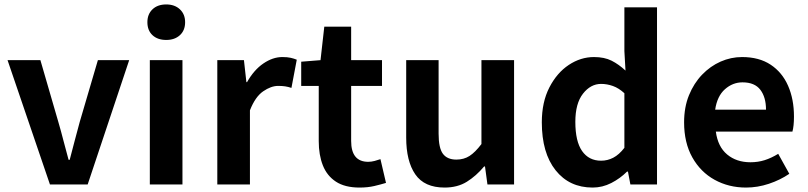

<svg xmlns="http://www.w3.org/2000/svg" viewBox="-20 -831 3639 865"><path d="M205 0 14 -560H162L243 -281Q255 -240 266 -197Q277 -154 289 -111H294Q305 -154 316.5 -197Q328 -240 339 -281L421 -560H562L375 0Z M655 0V-560H802V0ZM729 -651Q690 -651 667 -672.5Q644 -694 644 -731Q644 -767 667 -789Q690 -811 729 -811Q767 -811 790.5 -789Q814 -767 814 -731Q814 -694 790.5 -672.5Q767 -651 729 -651Z M959 0V-560H1079L1090 -461H1093Q1124 -516 1166.5 -545Q1209 -574 1252 -574Q1275 -574 1290 -570.5Q1305 -567 1317 -562L1293 -435Q1278 -440 1264.5 -442Q1251 -444 1233 -444Q1201 -444 1165.5 -419.5Q1130 -395 1106 -334V0Z M1600 14Q1534 14 1493.5 -12.5Q1453 -39 1434.5 -86Q1416 -133 1416 -195V-444H1337V-553L1424 -560L1441 -711H1562V-560H1701V-444H1562V-196Q1562 -102 1639 -102Q1653 -102 1668 -106Q1683 -110 1694 -114L1719 -7Q1696 0 1666.5 7Q1637 14 1600 14Z M1983 14Q1892 14 1851 -45.5Q1810 -105 1810 -211V-560H1956V-229Q1956 -164 1975.5 -138Q1995 -112 2036 -112Q2070 -112 2095.5 -128.5Q2121 -145 2149 -182V-560H2296V0H2176L2165 -81H2161Q2125 -38 2083 -12Q2041 14 1983 14Z M2650 14Q2545 14 2483 -64Q2421 -142 2421 -280Q2421 -371 2455 -437Q2489 -503 2542.5 -538.5Q2596 -574 2656 -574Q2703 -574 2735.5 -557.5Q2768 -541 2798 -513L2793 -601V-798H2940V0H2820L2809 -58H2805Q2774 -27 2734 -6.5Q2694 14 2650 14ZM2688 -107Q2717 -107 2743 -120.5Q2769 -134 2793 -165V-411Q2768 -434 2741.5 -443.5Q2715 -453 2688 -453Q2641 -453 2606.5 -409Q2572 -365 2572 -282Q2572 -194 2602.5 -150.5Q2633 -107 2688 -107Z M3341 14Q3263 14 3199.5 -21Q3136 -56 3099 -122Q3062 -188 3062 -280Q3062 -348 3084 -402Q3106 -456 3143 -494.5Q3180 -533 3226.5 -553.5Q3273 -574 3323 -574Q3400 -574 3452 -539.5Q3504 -505 3530.5 -444.5Q3557 -384 3557 -306Q3557 -263 3550 -238H3205Q3214 -170 3256 -135Q3298 -100 3361 -100Q3395 -100 3425 -109.5Q3455 -119 3486 -138L3536 -48Q3495 -20 3444 -3Q3393 14 3341 14ZM3202 -337H3431Q3431 -393 3405.5 -426.5Q3380 -460 3325 -460Q3281 -460 3246 -429Q3211 -398 3202 -337Z"/></svg>

Font: Source Han Sans TC
Style: Bold
Weight: 700
Designer: Ryoko NISHIZUKA Ë•øÂ°öÊ∂ºÂ≠ê (kana, bopomofo & ideographs); Paul D. Hunt (Latin, Greek & Cyrillic); Sandoll Communicatio
Foundry: Adobe
Version: Version 2.004;hotconv 1.0.118;makeotfexe 2.5.65603